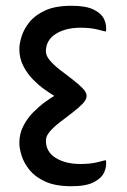

<svg xmlns="http://www.w3.org/2000/svg" viewBox="-20 -627 439 665"><path d="M228 18Q172 18 137 2Q102 -14 82.5 -38Q63 -62 55 -87.5Q47 -113 47 -132Q47 -164 61 -191Q75 -218 95.5 -238.5Q116 -259 136 -273.5Q156 -288 168 -295Q156 -302 136 -316Q116 -330 95.5 -350.5Q75 -371 61 -398Q47 -425 47 -457Q47 -476 55 -501.5Q63 -527 82.5 -551Q102 -575 137 -591Q172 -607 228 -607Q278 -607 305 -593.5Q332 -580 341 -559.5Q350 -539 347 -518Q347 -517 321 -524Q295 -531 259 -531Q207 -531 173 -509.5Q139 -488 139 -449Q139 -434 153 -417.5Q167 -401 188.5 -384.5Q210 -368 231 -352Q252 -336 266 -321.5Q280 -307 280 -295Q280 -282 266 -267.5Q252 -253 231 -237Q210 -221 188.5 -204.5Q167 -188 153 -172Q139 -156 139 -140Q139 -101 173 -80Q207 -59 259 -59Q295 -59 321 -66Q347 -73 347 -72Q350 -51 341 -30.5Q332 -10 305 4Q278 18 228 18Z"/></svg>

Font: El Messiri Medium
Style: Regular
Weight: 500
Designer: Mohamed Gaber
Foundry: Kief Type Foundry
Version: Version 2.020; ttfautohint (v1.8.3)